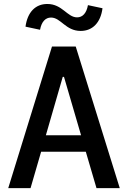

<svg xmlns="http://www.w3.org/2000/svg" viewBox="-20 -970 660 990"><path d="M597.5 0 370.5 -730H248L22.5 0H137.5L192 -187.5H422.5L477.5 0ZM224 -949.5C162.5 -949.5 121.5 -907 111.5 -832.5L186.5 -816.5C194 -858 214.5 -879.5 243 -879.5C294 -879.5 318 -810.5 396 -810.5C457 -810.5 499 -853 508.5 -927.5L433.5 -943.5C426 -902 406 -880.5 377.5 -880.5C326.5 -880.5 301.5 -949.5 224 -949.5ZM216.5 -272.5 303.5 -573.5H310L398 -272.5Z"/></svg>

Font: Monaspace Neon Medium
Style: Regular
Weight: 500
Designer: Riley Cran & the Lettermatic Team
Foundry: Lettermatic
Version: Version 1.200 (Monaspace Neon)